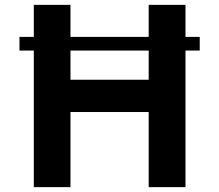

<svg xmlns="http://www.w3.org/2000/svg" viewBox="-20 -770 902 790"><path d="M801.8 -562H743.2V0H591.8V-309.1H270V0H119.1V-562H60.1V-618.2H119.1V-750H270V-618.2H591.8V-750H743.2V-618.2H801.8ZM591.8 -562H270V-441.9H591.8Z"/></svg>

Font: Oakes Grotesk
Style: Bold
Weight: 700
Designer: Samuel Oakes
Foundry: Samuel Oakes
Version: Version 1.0 | wf-rip DC20170320